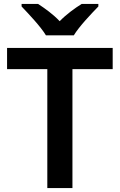

<svg xmlns="http://www.w3.org/2000/svg" viewBox="-20 -958 610 978"><path d="M214 -778H356C383 -823 445 -888 481 -925V-938H396C361 -916 319 -886 284 -850C250 -886 209 -915 174 -938H90V-925C126 -887 187 -823 214 -778ZM349 0V-606H554V-714H16V-606H221V0Z"/></svg>

Font: Noto Sans Bamum SemiBold
Style: Regular
Weight: 600
Designer: Monotype Design Team
Foundry: Monotype Imaging Inc.
Version: Version 2.002